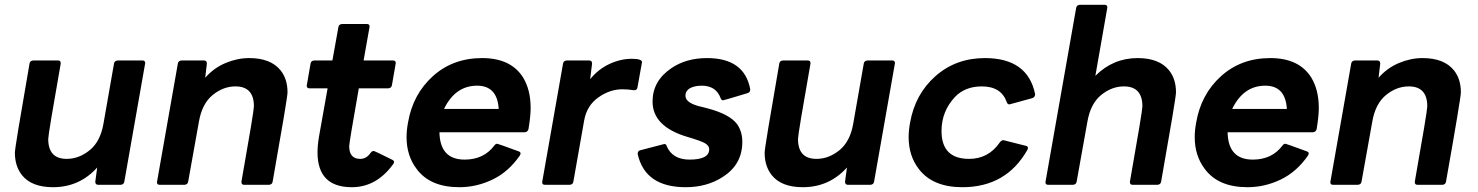

<svg xmlns="http://www.w3.org/2000/svg" viewBox="-20 -770 6157 800"><path d="M201 10Q111 10 71 -41Q42 -78 42 -134Q42 -155 103 -505Q105 -517 118 -518H222Q233 -518 233 -507V-505Q181 -211 181 -191Q181 -108 258 -108Q309 -108 353.5 -144Q398 -180 411 -254L455 -505Q457 -517 470 -518H574Q585 -518 585 -507L498 -13Q496 -1 483 0H389Q377 0 377 -13L385 -72Q311 10 201 10Z M1101 0H997Q986 0 986 -11V-13Q1038 -307 1038 -327Q1038 -410 961 -410Q910 -410 866 -374Q822 -338 809 -264L764 -13Q762 -1 749 0H645Q634 0 634 -11L721 -505Q723 -517 736 -518H830Q842 -518 842 -505L835 -446Q871 -487 920 -507.5Q969 -528 1018 -528Q1108 -528 1149 -477Q1178 -441 1178 -385Q1178 -363 1116 -13Q1114 -1 1101 0Z M1446 10Q1303 10 1303 -135Q1303 -164 1309 -200L1345 -402H1269Q1258 -402 1258 -413L1274 -505Q1276 -517 1289 -518H1365L1390 -657Q1392 -669 1405 -670H1509Q1520 -670 1520 -659L1495 -518H1618Q1629 -518 1629 -507L1613 -415Q1611 -403 1598 -402H1475Q1435 -175 1435 -161Q1435 -108 1481 -108Q1507 -108 1524 -133Q1530 -141 1537 -141Q1541 -141 1615 -104Q1622 -100 1622 -95Q1622 -90 1616 -83Q1547 10 1446 10Z M1894 10Q1772 10 1716 -66Q1674 -121 1674 -199Q1674 -227 1680 -259Q1700 -377 1783.5 -452.5Q1867 -528 1989 -528Q2108 -528 2159 -448Q2191 -396 2191 -320Q2191 -286 2182 -232Q2178 -219 2166 -219H1811Q1813 -105 1916 -105Q1996 -105 2040 -164Q2045 -171 2052 -171Q2055 -171 2142 -139Q2149 -136 2149 -131Q2149 -127 2146 -122Q2099 -54 2032.5 -22Q1966 10 1894 10ZM2058 -316Q2052 -413 1968 -413Q1877 -413 1830 -316Z M2354 0H2250Q2239 0 2239 -11L2326 -505Q2328 -517 2341 -518H2435Q2447 -518 2447 -505L2439 -440Q2473 -482 2519.5 -503.5Q2566 -525 2612 -525Q2655 -525 2655 -511L2636 -405Q2634 -394 2622 -394Q2597 -398 2573 -398Q2521 -398 2473 -364Q2425 -330 2414 -268L2369 -13Q2367 -1 2354 0Z M2837 10Q2668 10 2637 -128Q2637 -142 2648 -144L2748 -170Q2756 -170 2758 -161Q2782 -105 2853 -105Q2935 -105 2935 -148Q2935 -162 2919.5 -172Q2904 -182 2843 -200Q2699 -243 2699 -347Q2699 -432 2776 -485Q2838 -528 2926 -528Q3082 -528 3106 -398Q3106 -385 3095 -382Q2996 -352 2993 -352Q2986 -352 2983 -360Q2964 -413 2904 -413Q2879 -413 2860 -405Q2836 -394 2836 -371Q2836 -339 2907 -324L2930 -318Q3020 -294 3051 -253Q3073 -222 3073 -179Q3073 -85 2992 -33Q2926 10 2837 10Z M3325 10Q3235 10 3195 -41Q3166 -78 3166 -134Q3166 -155 3227 -505Q3229 -517 3242 -518H3346Q3357 -518 3357 -507V-505Q3305 -211 3305 -191Q3305 -108 3382 -108Q3433 -108 3477.5 -144Q3522 -180 3535 -254L3579 -505Q3581 -517 3594 -518H3698Q3709 -518 3709 -507L3622 -13Q3620 -1 3607 0H3513Q3501 0 3501 -13L3509 -72Q3435 10 3325 10Z M3990 10Q3867 10 3809 -65Q3766 -120 3766 -199Q3766 -227 3772 -259Q3793 -378 3878 -453Q3963 -528 4084 -528Q4262 -528 4293 -378Q4293 -365 4281 -361L4186 -335Q4178 -335 4175 -344Q4152 -410 4071 -410Q4001 -410 3959 -366Q3903 -306 3903 -224Q3903 -108 4018 -108Q4099 -108 4146 -177Q4153 -186 4161 -186L4256 -162Q4263 -160 4263 -154Q4263 -150 4261 -146Q4173 10 3990 10Z M4803 0H4699Q4688 0 4688 -11V-13Q4740 -307 4740 -327Q4740 -410 4663 -410Q4612 -410 4568 -374Q4524 -338 4511 -264L4466 -13Q4464 -1 4451 0H4347Q4336 0 4336 -11L4464 -737Q4466 -749 4479 -750H4583Q4594 -750 4594 -739L4544 -454Q4618 -528 4720 -528Q4810 -528 4851 -477Q4880 -441 4880 -385Q4880 -363 4818 -13Q4816 -1 4803 0Z M5178 10Q5056 10 5000 -66Q4958 -121 4958 -199Q4958 -227 4964 -259Q4984 -377 5067.5 -452.5Q5151 -528 5273 -528Q5392 -528 5443 -448Q5475 -396 5475 -320Q5475 -286 5466 -232Q5462 -219 5450 -219H5095Q5097 -105 5200 -105Q5280 -105 5324 -164Q5329 -171 5336 -171Q5339 -171 5426 -139Q5433 -136 5433 -131Q5433 -127 5430 -122Q5383 -54 5316.5 -22Q5250 10 5178 10ZM5342 -316Q5336 -413 5252 -413Q5161 -413 5114 -316Z M5990 0H5886Q5875 0 5875 -11V-13Q5927 -307 5927 -327Q5927 -410 5850 -410Q5799 -410 5755 -374Q5711 -338 5698 -264L5653 -13Q5651 -1 5638 0H5534Q5523 0 5523 -11L5610 -505Q5612 -517 5625 -518H5719Q5731 -518 5731 -505L5724 -446Q5760 -487 5809 -507.5Q5858 -528 5907 -528Q5997 -528 6038 -477Q6067 -441 6067 -385Q6067 -363 6005 -13Q6003 -1 5990 0Z"/></svg>

Font: YamahaIndonesia935. App
Style: Bold Italic
Weight: 700
Italic angle: -10°
Designer: Dalton Maag Ltd
Foundry: Dalton Maag Ltd
Version: Version 1.002; January 01, 2024; Regular/Italic